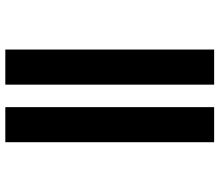

<svg xmlns="http://www.w3.org/2000/svg" viewBox="-70 -650 801 700"><g transform="rotate(90 330.0 -300.5)"><path d="M499 80.1H371.1V-681.2H499ZM289.1 80.1H161.1V-681.2H289.1Z"/></g></svg>

Font: Yantramanav
Style: Bold
Weight: 700
Version: Version 1.001;PS 1.0;hotconv 1.0.72;makeotf.lib2.5.5900; ttf